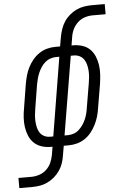

<svg xmlns="http://www.w3.org/2000/svg" viewBox="-98 -779 670 1037"><g transform="rotate(-5 237.0 -260.0)"><path d="M-36 215V160H34Q55 160 77 153Q99 146 116 130Q133 114 142 93.5Q151 73 155 51L162 8H153Q127 8 103.5 0.5Q80 -7 62.5 -23.5Q45 -40 35.5 -63Q26 -86 22.5 -110.5Q19 -135 20.5 -161Q22 -187 27 -213L48 -343Q52 -365 58 -387Q64 -409 74.5 -430Q85 -451 100.5 -470Q116 -489 136 -502.5Q156 -516 178.5 -522Q201 -528 223 -528H250L259 -580Q263 -601 270 -621.5Q277 -642 289 -660.5Q301 -679 318.5 -694Q336 -709 356 -718.5Q376 -728 397.5 -731.5Q419 -735 439 -735H510V-680H439Q418 -680 396.5 -673Q375 -666 358 -650Q341 -634 331.5 -613.5Q322 -593 319 -571L312 -528H320Q346 -528 370 -520.5Q394 -513 411 -496.5Q428 -480 437.5 -457Q447 -434 450.5 -409.5Q454 -385 452.5 -359Q451 -333 447 -307L425 -177Q422 -155 415.5 -133Q409 -111 398.5 -90Q388 -69 373 -50Q358 -31 338 -17.5Q318 -4 295 2Q272 8 250 8H223L214 60Q211 81 204 101.5Q197 122 184.5 140.5Q172 159 154.5 174Q137 189 117 198.5Q97 208 76 211.5Q55 215 34 215ZM171 -47 241 -473H223Q208 -473 192 -467.5Q176 -462 163 -450.5Q150 -439 141 -425Q132 -411 125.5 -396Q119 -381 115 -365Q111 -349 108 -334L87 -204Q84 -187 82.5 -170Q81 -153 82 -136.5Q83 -120 86.5 -104Q90 -88 98.5 -75Q107 -62 121.5 -54.5Q136 -47 153 -47ZM232 -47H250Q266 -47 282 -52.5Q298 -58 310.5 -69.5Q323 -81 332.5 -95Q342 -109 348.5 -124Q355 -139 359 -155Q363 -171 365 -186L387 -316Q390 -333 391.5 -350Q393 -367 392 -383.5Q391 -400 387 -416Q383 -432 374.5 -445Q366 -458 351.5 -465.5Q337 -473 320 -473H303Z"/></g></svg>

Font: Iosevka SS04 Light
Style: Italic
Weight: 300
Italic angle: -9°
Monospace: yes
Designer: Belleve Invis
Foundry: Belleve Invis
Version: Version 19.0.0; ttfautohint (v1.8.4)